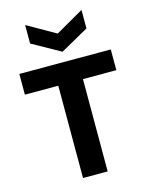

<svg xmlns="http://www.w3.org/2000/svg" viewBox="-134 -1001 838 1083"><g transform="rotate(-15 285.5 -459.0)"><path d="M213 0V-660H357V0ZM18 -539V-660H552V-539ZM121 -918 286 -824 450 -918V-810L286 -718L121 -810Z"/></g></svg>

Font: Bricolage Grotesque
Style: Bold
Weight: 700
Designer: Mathieu Triay
Foundry: Atelier Triay
Version: Version 1.001;gftools[0.9.33.dev8+g029e19f]